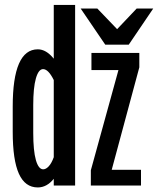

<svg xmlns="http://www.w3.org/2000/svg" viewBox="-20 -774 658 800"><path d="M204 -1V-29Q175 7 137.5 7Q84.5 7 58.8 -50Q33 -107 33 -225V-330Q33 -568.5 137.5 -568.5Q172.5 -568.5 204 -529.5V-753.5H293V-1ZM159.5 -486Q140.5 -486 129.5 -447.2Q118.5 -408.5 118.5 -336V-220Q118.5 -146 129.5 -107.2Q140.5 -68.5 160 -68.5Q171.5 -68.5 183.2 -81.2Q195 -94 204 -119V-440.5Q181.5 -486 159.5 -486ZM361 -482V-553.5H560.5V-493.5L445.5 -66.5H567.5V-1H358.5V-64.5L473.5 -482ZM316 -738.5H385.5L468 -652.5L549.5 -738.5H618.5L516.5 -588H418.5Z"/></svg>

Font: JuliaMono Medium
Style: Regular
Weight: 500
Monospace: yes
Designer: cormullion
Foundry: corm
Version: Version 0.054; ttfautohint (v1.8.4)